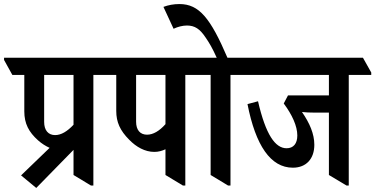

<svg xmlns="http://www.w3.org/2000/svg" viewBox="-69 -909 1853 948"><path d="M110 19 294 -169V-45L380 7H392V-539H503V-551L462 -624H-49V-613L-8 -539H51V-359C51 -299 73 -257 119 -216C137 -200 156 -188 176 -179L35 -43ZM149 -307V-539H294V-293C263 -260 233 -242 203 -242C169 -242 149 -266 149 -307Z M693 -159C713 -159 731 -164 748 -172V-45L834 7H846V-539H957V-551L916 -624H405V-613L446 -539H505V-361C505 -306 524 -264 569 -219C604 -183 647 -159 693 -159ZM603 -308V-539H748V-296C718 -262 687 -244 657 -244C623 -244 603 -267 603 -308Z M1057 7H1069V-539H1180V-551L1139 -624H1054C970 -820 914 -889 817 -889C788 -889 762 -884 738 -875L788 -767C809 -777 833 -783 854 -783C893 -783 918 -766 946 -724C964 -698 980 -671 1001 -624H859V-613L900 -539H971V-45Z M1377 -81C1443 -81 1483 -125 1483 -194C1483 -248 1460 -301 1422 -356C1439 -354 1460 -353 1484 -353H1555V-45L1642 7H1653V-539H1764V-551L1723 -624H1082V-613L1123 -539H1555V-438H1353L1332 -398C1373 -343 1399 -287 1399 -240C1399 -200 1380 -177 1346 -177C1290 -177 1243 -244 1205 -409L1153 -395C1193 -191 1267 -81 1377 -81Z"/></svg>

Font: Noto Serif Devanagari Condensed SemiBold
Style: Regular
Weight: 600
Width: 3
Designer: Universal Thirst, Indian Type Foundry and the Monotype Design Team
Foundry: Monotype Imaging Inc.
Version: Version 2.004